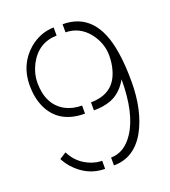

<svg xmlns="http://www.w3.org/2000/svg" viewBox="-127 -778 773 871"><g transform="rotate(-20 259.5 -342.5)"><path d="M274.4 -2V-40Q338.9 -40 383.8 -107.4Q440.4 -192.4 440.4 -357.4Q438.5 -355.5 434.6 -347.7Q403.3 -297.9 355.5 -280.3Q320.3 -267.6 274.4 -267.6V-306.6Q387.7 -306.6 416 -411.1Q424.8 -441.4 424.8 -478.5Q424.8 -538.1 384.8 -589.8Q340.8 -643.6 274.4 -644.5V-683.6Q437.5 -683.6 469.7 -473.6Q479.5 -414.1 479.5 -333Q479.5 -192.4 427.7 -98.6Q373 -2 274.4 -2ZM231.4 -267.6Q105.5 -267.6 59.6 -368.2Q39.1 -414.1 39.1 -473.6Q39.1 -574.2 112.3 -637.7Q166 -682.6 231.4 -683.6V-644.5Q141.6 -642.6 97.7 -558.6Q76.2 -515.6 76.2 -473.6Q76.2 -365.2 153.3 -324.2Q187.5 -306.6 231.4 -306.6ZM55.7 -112.3 87.9 -132.8Q117.2 -73.2 179.7 -49.8Q206.1 -40 231.4 -40V-1Q146.5 -1 85 -69.3Q67.4 -89.8 55.7 -112.3Z"/></g></svg>

Font: Post No Bills Colombo
Style: Light
Weight: 400
Designer: Kosala Senevirathne, Siva Puranthara, Lasantha Premarathna, Tharique Azeez
Foundry: Mooniak
Version: Version 1.220 ; ttfautohint (v1.5)